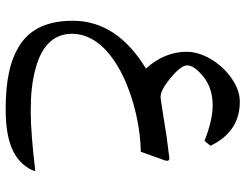

<svg xmlns="http://www.w3.org/2000/svg" viewBox="-114 -440 866 677"><g transform="rotate(90 318.5 -102.0)"><path d="M371.6 222.2C313.5 222.2 264.6 217.3 216.8 203.6C147.9 184.1 99.6 145 99.6 76.7C99.6 -78.6 353 -164.1 515.6 -166L545.9 -250.5C546.9 -253.9 547.4 -256.8 547.4 -258.8C547.4 -264.2 544.4 -266.6 538.6 -266.6C536.6 -266.6 535.2 -266.6 533.7 -266.1L464.4 -257.3C403.3 -247.6 357.4 -240.2 326.7 -235.8H321.8C307.6 -235.8 289.1 -244.6 267.1 -261.7C229.5 -290.5 210.9 -313.5 210.9 -329.6C210.9 -344.7 222.7 -362.8 246.6 -383.3C274.4 -407.2 309.6 -419.4 352.1 -419.4C387.2 -419.4 428.7 -409.7 477.1 -390.6L494.6 -411.6C461.4 -480.5 409.7 -515.1 339.4 -515.1C311.5 -515.1 284.2 -505.4 256.3 -485.8C228.5 -466.3 206.1 -441.9 189 -413.1C171.9 -383.8 163.1 -355.5 163.1 -327.6C163.1 -275.9 182.6 -228 222.2 -184.1C109.9 -115.7 53.7 -29.8 53.7 73.7C53.7 161.1 81.5 222.2 136.7 258.8C191.9 295.4 264.6 310.5 366.2 310.5C480 310.5 549.3 282.2 580.1 217.8C582.5 211.9 583.5 208.5 583.5 207.5C583.5 207 583.5 207 583 206.5V206.1C494.1 216.8 423.8 222.2 371.6 222.2Z"/></g></svg>

Font: Parastoo
Style: Regular
Weight: 400
Foundry: Saber Rastikerdar (saber.rastikerdar@gmail.com)
Version: Version 2.0.1